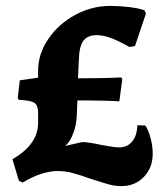

<svg xmlns="http://www.w3.org/2000/svg" viewBox="-20 -618 555 650"><path d="M286 -13Q250 -26 225 -32.5Q200 -39 177 -39Q121 -39 57 0L44 -6L22 -79Q109 -129 109 -202V-240Q108 -263 95.5 -270.5Q83 -278 44 -280L40 -286L47 -346L109 -355V-379Q109 -435 143.5 -486Q178 -537 234.5 -567.5Q291 -598 352 -598Q385 -598 418 -594Q451 -590 469 -583L474 -572L437 -462L418 -459Q381 -480 355 -489.5Q329 -499 308 -499Q276 -499 262 -479.5Q248 -460 247 -416L244 -353Q300 -353 339 -354Q378 -355 390 -356L394 -350L384 -275Q373 -276 335 -277Q297 -278 242 -278L240 -227Q239 -197 228.5 -168Q218 -139 201 -124L258 -137Q279 -137 320 -128Q327 -127 348.5 -123Q370 -119 384 -119Q411 -119 427.5 -139Q444 -159 445 -194L472 -193Q483 -177 490 -150Q497 -123 497 -98Q497 -50 467 -19Q437 12 391 12Q369 12 347.5 6Q326 0 286 -13Z"/></svg>

Font: Alegreya SC ExtraBold
Style: Regular
Weight: 800
Designer: Juan Pablo del Peral
Foundry: Huerta Tipografica
Version: Version 2.007; ttfautohint (v1.6)